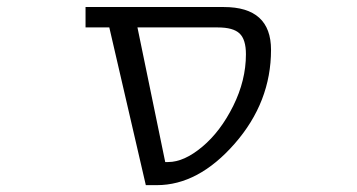

<svg xmlns="http://www.w3.org/2000/svg" viewBox="-20 -540 1040 560"><path d="M770.5 -394.5Q770.5 -242.2 664.6 -121.1Q558.6 0 437.5 0H405.3L298.8 -460H229.5V-519.5H632.8Q770.5 -519.5 770.5 -394.5ZM380.9 -460 461.9 -67.4H470.7Q516.6 -67.4 569.8 -111.8Q623 -156.2 660.2 -231Q697.3 -305.7 697.3 -381.8Q697.3 -424.8 678.7 -442.4Q660.2 -460 615.2 -460Z"/></svg>

Font: Gen Shin Gothic Monospace Normal
Style: Regular
Weight: 350
Designer: [Source Han Sans]
Ryoko NISHIZUKA  (kana & ideographs); Paul D. Hunt (Latin, Greek & Cyrillic); Wenlong ZHANG  (bopomofo
Version: Version 1.002.20150607